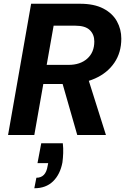

<svg xmlns="http://www.w3.org/2000/svg" viewBox="-20 -720 672 1024"><path d="M23 0 146 -700H407Q482 -700 531 -674.5Q580 -649 603.5 -606.5Q627 -564 627 -514Q627 -440 590 -385.5Q553 -331 487 -301.5Q421 -272 335 -272H211L163 0ZM392 0 304 -307H448L545 0ZM229 -374H346Q408 -374 445.5 -407.5Q483 -441 483 -499Q483 -536 459 -559.5Q435 -583 382 -583H266ZM163 284 174 228Q199 228 214 212.5Q229 197 234 165L237 150H180L200 44H315Q318 71 317 97Q316 123 313 146Q301 210 263 247Q225 284 163 284Z"/></svg>

Font: DM Sans 24pt ExtraBold
Style: Italic
Weight: 800
Italic angle: -10°
Designer: Colophon Foundry, Jonny Pinhorn
Foundry: Colophon Foundry
Version: Version 4.004;gftools[0.9.30]